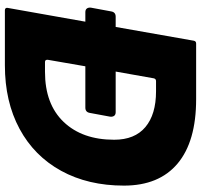

<svg xmlns="http://www.w3.org/2000/svg" viewBox="-38 -764 803 766"><g transform="rotate(90 363.0 -381.5)"><path d="M376 -763Q545 -763 633 -689Q721 -615 721 -475Q721 -332 662 -224.5Q603 -117 494.5 -58.5Q386 0 241 0H21Q16 0 13.5 -3Q11 -6 12 -11L67 -321H29Q19 -321 14.5 -327Q10 -333 11 -343L26 -424Q29 -442 47 -442H88L143 -754Q145 -763 154 -763ZM267 -160Q396 -160 467 -234.5Q538 -309 538 -436Q538 -518 487.5 -560.5Q437 -603 345 -603H304Q295 -603 293 -594L266 -442H428Q438 -442 442.5 -436Q447 -430 446 -420L431 -339Q428 -321 410 -321H245L219 -171V-169Q219 -160 228 -160Z"/></g></svg>

Font: Open Sauce Two Black Italic
Style: Regular
Weight: 900
Italic angle: -10°
Designer: Alfredo Marco Pradil
Foundry: Creative Sauce Fz LLC
Version: Version 1.477